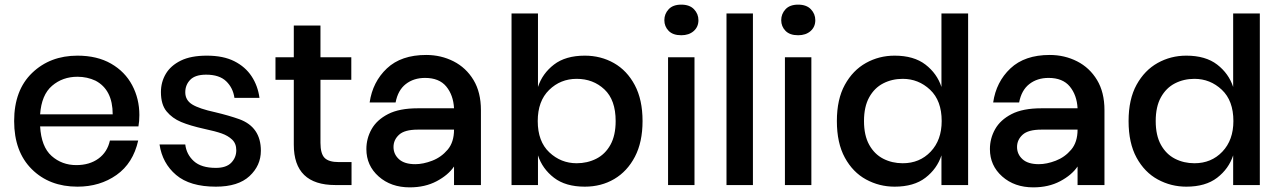

<svg xmlns="http://www.w3.org/2000/svg" viewBox="-20 -798 5521 828"><path d="M314 7Q193 7 117 -68.5Q41 -144 41 -276Q41 -409 118.5 -483.5Q196 -558 314 -558Q399 -558 459 -523.5Q519 -489 550 -430.5Q581 -372 581 -302Q581 -274 577 -253H153Q158 -165 202.5 -125.5Q247 -86 309 -86Q366 -86 404.5 -114Q443 -142 454 -192H576Q554 -94 482.5 -43.5Q411 7 314 7ZM466 -305Q466 -411 392 -450Q356 -467 314 -467Q250 -467 204.5 -428Q159 -389 153 -305Z M911 7Q799 7 739.5 -43.5Q680 -94 668 -175H779Q784 -132 816 -103Q848 -74 911 -74Q956 -74 977.5 -96.5Q999 -119 999 -150Q999 -179 981 -196Q963 -213 936 -222.5Q909 -232 862 -242Q799 -256 761 -272Q723 -288 698.5 -317.5Q674 -347 674 -401Q674 -444 695 -479.5Q716 -515 759.5 -536.5Q803 -558 872 -558Q943 -558 990.5 -534Q1038 -510 1065 -469Q1092 -428 1099 -376H991Q985 -419 955.5 -447.5Q926 -476 869 -476Q822 -476 800.5 -454Q779 -432 779 -400Q779 -366 809 -347.5Q839 -329 908 -314Q967 -300 1012 -284Q1105 -250 1105 -148Q1105 -84 1056 -38.5Q1007 7 911 7Z M1496 0H1426Q1247 0 1247 -174V-454H1168V-551H1247V-688H1362V-551H1495V-454H1362V-182Q1362 -135 1380 -117Q1398 -99 1441 -99H1496Z M1747 10Q1666 10 1613 -37Q1560 -84 1560 -155Q1560 -201 1582.5 -241Q1605 -281 1653.5 -306Q1702 -331 1782 -331H1938Q1935 -388 1904.5 -425Q1874 -462 1813 -462Q1764 -462 1730 -435.5Q1696 -409 1686 -356H1574Q1587 -445 1648.5 -503Q1710 -561 1818 -561Q1882 -561 1936 -533.5Q1990 -506 2022 -453Q2054 -400 2054 -323V0H1938V-80Q1913 -43 1863 -16.5Q1813 10 1747 10ZM1771 -90Q1805 -90 1844 -105Q1883 -120 1910.5 -152.5Q1938 -185 1938 -239H1782Q1725 -239 1701 -217Q1677 -195 1677 -164Q1677 -133 1700.5 -111.5Q1724 -90 1771 -90Z M2502 7Q2419 7 2369 -31.5Q2319 -70 2300 -128V0H2186V-740H2300V-423Q2319 -481 2369 -519.5Q2419 -558 2502 -558Q2571 -558 2627.5 -526Q2684 -494 2717.5 -431Q2751 -368 2751 -276Q2751 -185 2718 -122Q2685 -59 2629 -26Q2573 7 2502 7ZM2467 -94Q2513 -94 2551.5 -113.5Q2590 -133 2612.5 -173.5Q2635 -214 2635 -276Q2635 -367 2586.5 -412.5Q2538 -458 2467 -458Q2397 -458 2348 -410Q2299 -362 2299 -276Q2299 -188 2349 -141Q2399 -94 2467 -94Z M2918 -646Q2882 -646 2863.5 -665Q2845 -684 2845 -711Q2845 -738 2863.5 -758Q2882 -778 2918 -778Q2954 -778 2973 -758Q2992 -738 2992 -711Q2992 -682 2971.5 -664Q2951 -646 2918 -646ZM2975 0H2861V-551H2975Z M3227 0H3113V-740H3227Z M3422 -646Q3386 -646 3367.5 -665Q3349 -684 3349 -711Q3349 -738 3367.5 -758Q3386 -778 3422 -778Q3458 -778 3477 -758Q3496 -738 3496 -711Q3496 -682 3475.5 -664Q3455 -646 3422 -646ZM3479 0H3365V-551H3479Z M3838 7Q3772 7 3715 -24Q3658 -55 3623.5 -118Q3589 -181 3589 -276Q3589 -370 3623.5 -432.5Q3658 -495 3714.5 -526.5Q3771 -558 3838 -558Q3921 -558 3971 -519.5Q4021 -481 4040 -423V-740H4155V0H4040V-128Q4021 -70 3971 -31.5Q3921 7 3838 7ZM3873 -94Q3946 -94 3993.5 -144Q4041 -194 4041 -276Q4041 -364 3991 -411Q3941 -458 3873 -458Q3827 -458 3789 -438.5Q3751 -419 3728.5 -378.5Q3706 -338 3706 -276Q3706 -214 3728.5 -173.5Q3751 -133 3789 -113.5Q3827 -94 3873 -94Z M4436 10Q4355 10 4302 -37Q4249 -84 4249 -155Q4249 -201 4271.5 -241Q4294 -281 4342.5 -306Q4391 -331 4471 -331H4627Q4624 -388 4593.5 -425Q4563 -462 4502 -462Q4453 -462 4419 -435.5Q4385 -409 4375 -356H4263Q4276 -445 4337.5 -503Q4399 -561 4507 -561Q4571 -561 4625 -533.5Q4679 -506 4711 -453Q4743 -400 4743 -323V0H4627V-80Q4602 -43 4552 -16.5Q4502 10 4436 10ZM4460 -90Q4494 -90 4533 -105Q4572 -120 4599.5 -152.5Q4627 -185 4627 -239H4471Q4414 -239 4390 -217Q4366 -195 4366 -164Q4366 -133 4389.5 -111.5Q4413 -90 4460 -90Z M5096 7Q5030 7 4973 -24Q4916 -55 4881.5 -118Q4847 -181 4847 -276Q4847 -370 4881.5 -432.5Q4916 -495 4972.5 -526.5Q5029 -558 5096 -558Q5179 -558 5229 -519.5Q5279 -481 5298 -423V-740H5413V0H5298V-128Q5279 -70 5229 -31.5Q5179 7 5096 7ZM5131 -94Q5204 -94 5251.5 -144Q5299 -194 5299 -276Q5299 -364 5249 -411Q5199 -458 5131 -458Q5085 -458 5047 -438.5Q5009 -419 4986.5 -378.5Q4964 -338 4964 -276Q4964 -214 4986.5 -173.5Q5009 -133 5047 -113.5Q5085 -94 5131 -94Z"/></svg>

Font: Ulagadi Sans Medium
Style: Regular
Weight: 500
Designer: Ninad Kale (Devanagari), Jonny Pinhorn (Latin)
Foundry: Indian Type Foundry
Version: Version 3.01;March 29, 2020;FontCreator 12.0.0.2522 64-bit; 